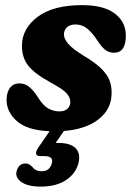

<svg xmlns="http://www.w3.org/2000/svg" viewBox="-20 -488 500 730"><path d="M206.5 -64.5Q226.5 -64.5 237 -75Q247.5 -85.5 247.5 -101Q247 -118 232.8 -133.8Q218.5 -149.5 170.5 -175.5Q112 -207.5 87.5 -238.2Q63 -269 63.5 -316Q64.5 -380.5 123.8 -424.5Q183 -468.5 292 -468.5Q374.5 -468.5 416.5 -436.5Q458.5 -404.5 458.5 -353Q458.5 -287.5 413.5 -287.5Q395.5 -287.5 381.2 -297.8Q367 -308 349.5 -335Q331.5 -363 312 -379Q292.5 -395 267 -395Q246 -395 234.5 -384.2Q223 -373.5 223 -356Q223.5 -340.5 238.8 -322Q254 -303.5 297.5 -276.5Q343 -249.5 366.5 -225.8Q390 -202 398 -178Q406 -154 404 -126Q401.5 -70.5 353.5 -33.5Q305.5 3.5 223 10L191.5 55.5Q196.5 55.5 202.5 55.5Q248 55.5 267.8 75.8Q287.5 96 278 133.5Q267 173.5 229.8 197.5Q192.5 221.5 135 221.5Q85.5 221.5 61.2 204Q37 186.5 43 163.5Q51 133.5 76.5 133.5Q85.5 133.5 91.2 137.2Q97 141 102.5 146Q114 163 138.5 163Q169 163 177 133Q184.5 105.5 149 105.5H133.5Q118.5 105.5 117.2 96.2Q116 87 126 72.5L168.5 11Q84.5 7.5 44.8 -27Q5 -61.5 5 -109Q5.5 -138.5 18.5 -154.8Q31.5 -171 53.5 -171Q75 -171 91.2 -157.5Q107.5 -144 123 -120Q142.5 -88 162.5 -76.2Q182.5 -64.5 206.5 -64.5Z"/></svg>

Font: Fraunces 72pt SuperSoft
Style: Bold Italic
Weight: 700
Italic angle: -16°
Version: Version 1.000;[0bf87f6ff]